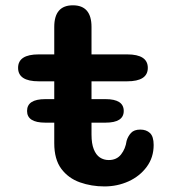

<svg xmlns="http://www.w3.org/2000/svg" viewBox="-20 -676 659 706"><path d="M79.5 -268Q79.5 -311.5 146.5 -311.5H368Q435 -311.5 435 -268Q435 -225 368 -225H146.5Q79.5 -225 79.5 -268ZM122.5 -377Q46.5 -377 46.5 -426.5Q46.5 -476 122.5 -476H179.5V-577Q179.5 -656.5 248 -656.5Q316.5 -656.5 316.5 -577V-476H447.5Q523.5 -476 523.5 -426.5Q523.5 -377 447.5 -377H316.5V-181Q316.5 -148 324.8 -127.2Q333 -106.5 347.2 -97Q361.5 -87.5 380 -87.5Q409 -87.5 425.2 -108.2Q441.5 -129 445.5 -158Q450.5 -175 461.8 -187.2Q473 -199.5 496 -199.5Q518 -199.5 531.5 -186.8Q545 -174 545 -143Q545 -97 519.5 -62.5Q494 -28 452.8 -9.2Q411.5 9.5 364 9.5Q316 9.5 273.8 -5.5Q231.5 -20.5 205.5 -55.2Q179.5 -90 179.5 -149.5V-377Z"/></svg>

Font: Sono ExtraLight Monospace SemiBold
Style: Regular
Weight: 600
Version: Version 2.112